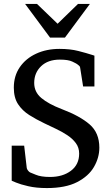

<svg xmlns="http://www.w3.org/2000/svg" viewBox="-20 -934 561 970"><path d="M434.1 -914.1 308.1 -744.1H232.9L106.9 -914.1H167L271 -814L374 -914.1ZM481.9 -188Q481.9 -137.7 454.8 -90.8Q427.7 -43.9 369.4 -13.9Q311 16.1 216.8 16.1Q163.1 16.1 123 6.8Q83 -2.4 61 -11.7Q39.1 -21 39.1 -21V-198.2H102.1L115.2 -85Q116.2 -79.1 121.6 -72.3Q127 -65.4 131.8 -63Q134.3 -62.5 160.4 -51.3Q186.5 -40 232.9 -40Q296.9 -40 338.4 -71.3Q379.9 -102.5 379.9 -158.2Q379.9 -188.5 363 -211.2Q346.2 -233.9 319.3 -251.5Q292.5 -269 262 -283.4Q231.4 -297.9 204.1 -311Q163.1 -330.6 127.9 -352.8Q92.8 -375 71.3 -407.7Q49.8 -440.4 49.8 -491.2Q49.8 -550.8 80.1 -594.7Q110.4 -638.7 162.6 -662.8Q214.8 -687 280.8 -687Q334.5 -687 375.5 -676.5Q416.5 -666 448.2 -655.8L457 -652.8V-497.1H399.9L384.8 -592.8Q383.8 -599.6 378.7 -602.8Q373.5 -606 369.1 -610.4Q365.2 -613.3 345 -623Q324.7 -632.8 282.2 -632.8Q222.2 -632.8 187.5 -599.4Q152.8 -565.9 152.8 -515.1Q152.8 -469.2 188.7 -439Q224.6 -408.7 292 -382.8Q382.8 -348.6 432.4 -305.9Q481.9 -263.2 481.9 -188Z"/></svg>

Font: Abyssinica SIL
Style: Regular
Weight: 400
Designer: Victor Gaultney and Lorna Evans
Foundry: SIL International
Version: Version 2.100